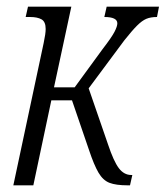

<svg xmlns="http://www.w3.org/2000/svg" viewBox="-20 -556 497 576"><path d="M20 0 111 -427Q117 -455 117 -469Q117 -491 104.5 -498Q92 -505 70 -505H57L64 -536H194L142 -294H204L288 -409Q315 -444 323.5 -460.5Q332 -477 332 -486Q332 -505 293 -505L300 -536H457L451 -505Q432 -505 419 -499.5Q406 -494 391 -479Q376 -464 353 -435L246 -291L304 -123Q321 -72 336.5 -51.5Q352 -31 374 -31H377L370 0H363Q328 0 308.5 -7.5Q289 -15 275.5 -38Q262 -61 247 -106L196 -255H134L80 0Z"/></svg>

Font: Noto Serif ExtraCondensed Light
Style: Italic
Weight: 300
Width: 2
Italic angle: -12°
Designer: Monotype Design Team
Foundry: Monotype Imaging Inc.
Version: Version 2.014; ttfautohint (v1.8.4.7-5d5b)